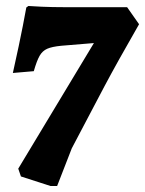

<svg xmlns="http://www.w3.org/2000/svg" viewBox="-20 -524 485 642"><path d="M50 66 41 40 294 -380 185 -371Q154 -368 138 -361Q122 -354 112.5 -337.5Q103 -321 93 -286L23 -280Q28 -301 42.5 -369.5Q57 -438 68 -499L75 -504Q85 -503 120 -501.5Q155 -500 193 -500H405L445 -443Q372 -316 329 -235Q286 -154 220 -28L171 98H149Z"/></svg>

Font: Alegreya ExtraBold
Style: Italic
Weight: 800
Italic angle: -7°
Designer: Juan Pablo del Peral
Foundry: Huerta Tipografica
Version: Version 2.007; ttfautohint (v1.6)